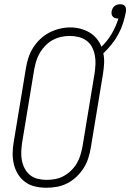

<svg xmlns="http://www.w3.org/2000/svg" viewBox="-20 -875 613 903"><path d="M198 8Q171 8 145 2Q119 -4 98.5 -19Q78 -34 64.5 -56Q51 -78 45 -103.5Q39 -129 39.5 -156Q40 -183 45 -210L102 -555Q106 -580 114 -604.5Q122 -629 136 -651Q150 -673 169.5 -691.5Q189 -710 212.5 -722Q236 -734 261 -740Q286 -746 311 -746Q335 -746 358 -740Q381 -734 400.5 -722.5Q420 -711 434.5 -693.5Q449 -676 457 -655Q486 -683 506 -717.5Q526 -752 537 -788Q536 -788 534.5 -788Q533 -788 532 -788Q526 -788 520 -790.5Q514 -793 510 -797.5Q506 -802 505 -808.5Q504 -815 505 -822Q506 -828 509.5 -835Q513 -842 518.5 -846.5Q524 -851 531 -853Q538 -855 545 -855Q552 -855 558.5 -853Q565 -851 568.5 -845.5Q572 -840 572.5 -833Q573 -826 572 -819Q567 -792 558.5 -765.5Q550 -739 536.5 -714Q523 -689 505 -666.5Q487 -644 466 -624Q471 -600 469.5 -575Q468 -550 464 -525L407 -180Q403 -155 395 -130.5Q387 -106 373 -84Q359 -62 339.5 -43.5Q320 -25 296.5 -13Q273 -1 248 3.5Q223 8 198 8ZM199 -29Q220 -29 240.5 -33Q261 -37 279.5 -47Q298 -57 314 -72.5Q330 -88 341 -106.5Q352 -125 358 -145Q364 -165 368 -186L425 -531Q428 -552 429 -573.5Q430 -595 426 -615.5Q422 -636 412.5 -654Q403 -672 386.5 -684Q370 -696 349.5 -701Q329 -706 308 -706Q287 -706 267 -701.5Q247 -697 228.5 -687Q210 -677 194.5 -661.5Q179 -646 168 -627.5Q157 -609 151 -589.5Q145 -570 141 -549L84 -204Q81 -183 80 -161.5Q79 -140 83 -120Q87 -100 96.5 -82Q106 -64 121.5 -51.5Q137 -39 157.5 -34Q178 -29 199 -29Z"/></svg>

Font: Iosevka Curly Slab XLtObl
Style: Regular
Weight: 200
Italic angle: -9°
Monospace: yes
Designer: Belleve Invis
Foundry: Belleve Invis
Version: Version 11.1.0; ttfautohint (v1.8.3)